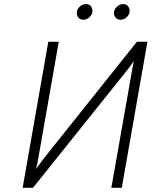

<svg xmlns="http://www.w3.org/2000/svg" viewBox="-20 -900 726 920"><path d="M88.5 0 211.5 -700H261.5L163.5 -141.5Q161.5 -130 158.8 -116Q156 -102 152.5 -90.5Q163 -104.5 173.2 -118.5Q183.5 -132.5 192 -143.5L636 -700H686.5L563.5 0H513.5L611.5 -555.5Q614 -570 616.5 -583.2Q619 -596.5 621.5 -607.5Q612.5 -594 601.8 -580Q591 -566 581.5 -554L138 0ZM557 -805.5Q543.5 -805.5 534.8 -814.8Q526 -824 526 -837.5Q526 -855 540 -867.8Q554 -880.5 570.5 -880.5Q584.5 -880.5 592.8 -871Q601 -861.5 601 -847.5Q601 -836 594.8 -826.5Q588.5 -817 578.5 -811.2Q568.5 -805.5 557 -805.5ZM378.5 -805.5Q365 -805.5 356.5 -814.8Q348 -824 348 -837.5Q348 -849.5 354.2 -859.2Q360.5 -869 370.8 -874.8Q381 -880.5 392 -880.5Q406.5 -880.5 414.8 -871Q423 -861.5 423 -847.5Q423 -831 409.5 -818.2Q396 -805.5 378.5 -805.5Z"/></svg>

Font: Overpass ExtraLight
Style: Italic
Weight: 250
Italic angle: -10°
Designer: Delve Withrington, Dave Bailey, Thomas Jockin
Foundry: Delve Fonts LLC
Version: Version 4.000